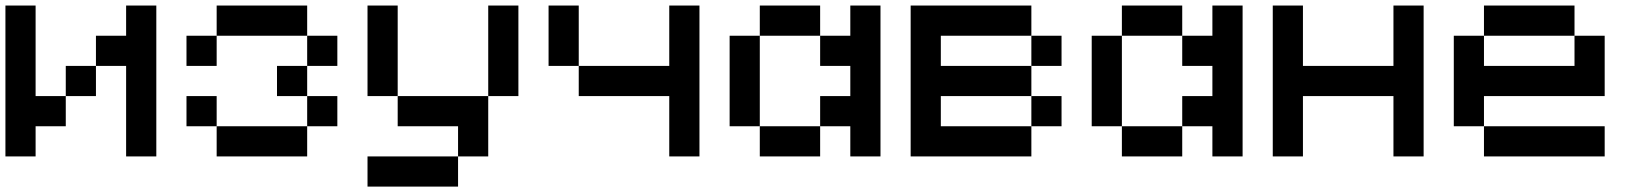

<svg xmlns="http://www.w3.org/2000/svg" viewBox="-20 -576 6040 707"><path d="M111.1 -111.1V0H0V-555.6H111.1V-222.2H222.2V-111.1ZM444.4 -444.4V-555.6H555.6V0H444.4V-333.3H333.3V-444.4ZM333.3 -222.2H222.2V-333.3H333.3Z M777.8 -333.3H666.7V-444.4H777.8ZM1111.1 -444.4H777.8V-555.6H1111.1ZM1111.1 0H777.8V-111.1H1111.1ZM777.8 -111.1H666.7V-222.2H777.8ZM1111.1 -222.2H1000V-333.3H1111.1ZM1222.2 -333.3H1111.1V-444.4H1222.2ZM1222.2 -111.1H1111.1V-222.2H1222.2Z M1888.9 -222.2H1777.8V-555.6H1888.9ZM1777.8 -222.2V0H1666.7V-111.1H1444.4V-222.2ZM1444.4 -222.2H1333.3V-555.6H1444.4ZM1666.7 111.1H1333.3V0H1666.7Z M2000 -555.6H2111.1V-333.3H2000ZM2444.4 -333.3V-555.6H2555.6V0H2444.4V-222.2H2111.1V-333.3Z M2777.8 -111.1H2666.7V-444.4H2777.8ZM3111.1 -333.3H3000V-444.4H3111.1V-555.6H3222.2V0H3111.1V-111.1H3000V-222.2H3111.1ZM3000 0H2777.8V-111.1H3000ZM3000 -444.4H2777.8V-555.6H3000Z M3888.9 -111.1H3777.8V-222.2H3888.9ZM3777.8 -555.6V-444.4H3444.4V-333.3H3777.8V-222.2H3444.4V-111.1H3777.8V0H3333.3V-555.6ZM3888.9 -333.3H3777.8V-444.4H3888.9Z M4111.1 -111.1H4000V-444.4H4111.1ZM4444.4 -333.3H4333.3V-444.4H4444.4V-555.6H4555.6V0H4444.4V-111.1H4333.3V-222.2H4444.4ZM4333.3 0H4111.1V-111.1H4333.3ZM4333.3 -444.4H4111.1V-555.6H4333.3Z M4777.8 -222.2V0H4666.7V-555.6H4777.8V-333.3H5111.1V-555.6H5222.2V0H5111.1V-222.2Z M5777.8 -444.4H5444.4V-555.6H5777.8ZM5444.4 -222.2V-111.1H5333.3V-444.4H5444.4V-333.3H5777.8V-444.4H5888.9V-222.2ZM5888.9 0H5444.4V-111.1H5888.9Z"/></svg>

Font: Pixeloid Sans
Style: Regular
Weight: 400
Designer: GGBotNet
Foundry: GGBotNet
Version: 0.5